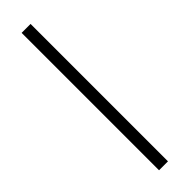

<svg xmlns="http://www.w3.org/2000/svg" viewBox="-335 -754 988 988"><g transform="rotate(-45 158.5 -260.0)"><path d="M118 240V-760H183V240Z"/></g></svg>

Font: Volkhov
Style: Italic
Weight: 400
Italic angle: -12°
Designer: Cyreal (www.cyreal.org)
Foundry: Cyreal (www.cyreal.org)
Version: Version 1.010